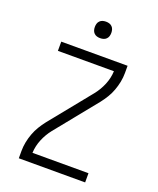

<svg xmlns="http://www.w3.org/2000/svg" viewBox="-168 -1037 936 1137"><g transform="rotate(20 300.0 -468.5)"><path d="M91 0V-46Q91 -74 96.5 -102Q102 -130 112 -157Q122 -184 136.5 -208Q151 -232 169 -255L381 -517Q408 -551 425 -592Q442 -633 444 -677H91V-735H509V-689Q509 -661 503.5 -633Q498 -605 488 -578Q478 -551 463.5 -527Q449 -503 431 -480L219 -218Q192 -184 175 -143Q158 -102 156 -58H509V0ZM300 -833Q289 -833 279 -836Q269 -839 261.5 -846.5Q254 -854 251 -864Q248 -874 248 -885Q248 -896 251 -906Q254 -916 261.5 -923.5Q269 -931 279 -934Q289 -937 300 -937Q311 -937 321 -934Q331 -931 338.5 -923.5Q346 -916 349 -906Q352 -896 352 -885Q352 -874 349 -864Q346 -854 338.5 -846.5Q331 -839 321 -836Q311 -833 300 -833Z"/></g></svg>

Font: Iosevka Curly Light Extended
Style: Regular
Weight: 300
Width: 7
Monospace: yes
Designer: Belleve Invis
Foundry: Belleve Invis
Version: Version 11.1.0; ttfautohint (v1.8.3)